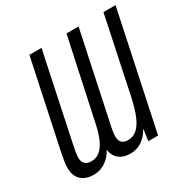

<svg xmlns="http://www.w3.org/2000/svg" viewBox="-163 -862 1004 1021"><g transform="rotate(-30 339.0 -352.0)"><path d="M127 9.8Q79.6 9.8 51.5 -16.1Q23.4 -42 23.4 -90.8Q23.4 -109.4 27.1 -132.6Q30.8 -155.8 35.2 -177.7L148.9 -713.9H223.1L112.8 -190.4Q107.9 -168.5 104 -146.5Q100.1 -124.5 100.1 -108.9Q100.1 -85 113.8 -71.8Q127.4 -58.6 152.8 -58.6Q182.6 -58.6 204.8 -76.9Q227.1 -95.2 243.4 -131.6Q259.8 -168 271 -221.7L376.5 -713.9H450.7L338.9 -186Q334 -166 330.6 -145Q327.1 -124 327.1 -108.9Q327.1 -85 339.6 -71.8Q352.1 -58.6 377 -58.6Q410.2 -58.6 433.8 -80.3Q457.5 -102.1 474.9 -144Q492.2 -186 505.4 -247.6L603.5 -713.9H677.7L526.9 0H466.8L476.6 -68.4H474.6Q460.4 -43 441.7 -25.4Q422.9 -7.8 400.6 1Q378.4 9.8 353 9.8Q324.2 9.8 303.2 0.5Q282.2 -8.8 269.5 -26.4Q256.8 -43.9 252.9 -68.8H251Q235.8 -42.5 216.8 -25.1Q197.8 -7.8 175.3 1Q152.8 9.8 127 9.8Z"/></g></svg>

Font: Open Sans Condensed
Style: Italic
Weight: 400
Width: 3
Italic angle: -12°
Designer: Monotype Design Team
Foundry: Monotype Imaging Inc.
Version: Version 3.000